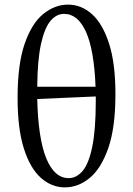

<svg xmlns="http://www.w3.org/2000/svg" viewBox="-20 -795 575 830"><path d="M274 -775Q332 -775 378 -733.5Q424 -692 451.5 -606.5Q479 -521 479 -388Q479 -243 448 -154.5Q417 -66 367.5 -25.5Q318 15 260 15Q203 15 156.5 -26.5Q110 -68 83 -153.5Q56 -239 56 -372Q56 -517 86.5 -605.5Q117 -694 167 -734.5Q217 -775 274 -775ZM257 -735Q224 -735 198.5 -705Q173 -675 157.5 -606Q142 -537 141 -420H393Q387 -578 352 -656.5Q317 -735 257 -735ZM277 -25Q311 -25 337.5 -56.5Q364 -88 379 -161.5Q394 -235 394 -359Q394 -369 394 -378L141 -367Q145 -196 180 -110.5Q215 -25 277 -25Z"/></svg>

Font: Bona Nova
Style: Regular
Weight: 400
Designer: Mateusz Machalski
Foundry: Capitalics
Version: Version 4.001; ttfautohint (v1.8.3)